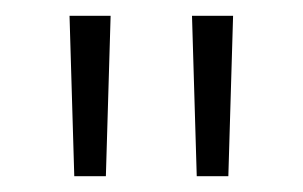

<svg xmlns="http://www.w3.org/2000/svg" viewBox="-20 -770 383 243"><path d="M229 -547 223 -750H275L269 -547ZM74 -547 68 -750H120L114 -547Z"/></svg>

Font: Bounded
Style: Regular
Weight: 200
Designer: Vlad Churkin
Version: Version 1.0